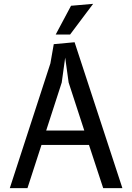

<svg xmlns="http://www.w3.org/2000/svg" viewBox="-20 -980 690 1000"><path d="M31 0 242.5 -650 260 -750 368.5 -760 617.5 0H517.5L443.5 -225H196L123 0ZM319.5 -680 301.5 -550 220.5 -300H419L337.5 -550ZM350 -950 465 -960 345 -800H270Z"/></svg>

Font: B612
Style: Regular
Weight: 400
Designer: Nicolas Chauveau, Thomas Paillot, Jonathan Favre-Lamarine, Jean-Luc Vinot
Foundry: AIRBUS
Version: Version 1.008